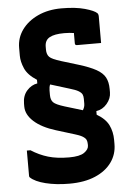

<svg xmlns="http://www.w3.org/2000/svg" viewBox="-63 -766 726 1062"><g transform="rotate(-5 300.0 -235.0)"><path d="M290 105Q349 105 374 87.5Q399 70 399 49V41Q399 27 394.5 17Q390 7 374.5 -2.5Q359 -12 324 -22L230 -51Q152 -75 109.5 -113.5Q67 -152 67 -197V-213Q67 -257 92 -285Q117 -313 150 -318V-338Q100 -370 83.5 -408Q67 -446 67 -479V-523Q67 -578 99 -622.5Q131 -667 188 -693.5Q245 -720 319 -720Q397 -720 448.5 -705.5Q500 -691 515 -676Q521 -670 521 -657V-510H387Q376 -510 376 -521V-578Q352 -582 322 -582Q268 -582 241 -567Q214 -552 214 -516V-500Q214 -473 228 -459Q242 -445 291 -430L386 -401Q448 -382 483 -362.5Q518 -343 532 -317Q546 -291 546 -252V-234Q546 -200 521.5 -171Q497 -142 462 -137V-117Q510 -89 528 -52Q546 -15 546 30V53Q546 110 514 154.5Q482 199 422.5 224.5Q363 250 279 250Q206 250 147.5 235.5Q89 221 63 196Q60 193 60 188V47H80Q125 76 174 90.5Q223 105 290 105ZM386 -149Q387 -149 388 -148Q399 -165 399 -183V-211Q399 -225 394.5 -235Q390 -245 374.5 -254.5Q359 -264 324 -274L230 -303Q225 -305 220 -306Q214 -292 214 -273V-248Q214 -221 227.5 -207Q241 -193 290 -178Z"/></g></svg>

Font: Recursive Sn Lnr St XBd
Style: Regular
Weight: 800
Version: Version 1.079;hotconv 1.0.112;makeotfexe 2.5.65598; ttfautoh